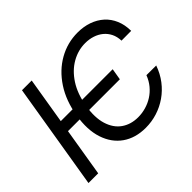

<svg xmlns="http://www.w3.org/2000/svg" viewBox="-157 -983 1240 1240"><g transform="rotate(-45 463.0 -363.5)"><path d="M661.1 -409.2 647.9 -330.6H151.9L164.6 -409.2ZM920.9 -500 832 -499.5Q830.6 -537.6 816.2 -566.2Q801.8 -594.7 777.8 -614.3Q753.9 -633.8 722.4 -644Q690.9 -654.3 654.8 -654.3Q589.4 -654.3 530.8 -620.8Q472.2 -587.4 430.2 -522.7Q388.2 -458 372.1 -363.3Q356.9 -269.5 377.2 -204.6Q397.5 -139.6 445.1 -106.4Q492.7 -73.2 558.6 -73.2Q594.7 -73.2 629.6 -83.3Q664.6 -93.3 695.1 -112.8Q725.6 -132.3 749.5 -161.1Q773.4 -189.9 788.1 -228L877 -227.5Q857.4 -171.4 823.7 -127.4Q790 -83.5 746.1 -53Q702.1 -22.5 650.9 -6.3Q599.6 9.8 544.9 9.8Q451.7 9.8 386.7 -35.6Q321.8 -81.1 294.2 -164.8Q266.6 -248.5 285.6 -363.3Q304.2 -478.5 359.4 -562.5Q414.6 -646.5 494.9 -691.9Q575.2 -737.3 668 -737.3Q723.1 -737.3 769 -721.2Q814.9 -705.1 848.9 -674.6Q882.8 -644 901.6 -599.9Q920.4 -555.7 920.9 -500ZM239.7 -727.5 119.6 0H30.8L150.9 -727.5Z"/></g></svg>

Font: Inter 28pt
Style: Italic
Weight: 400
Italic angle: -9.3988°
Designer: Rasmus Andersson
Foundry: rsms
Version: Version 4.001;git-66647c0bb